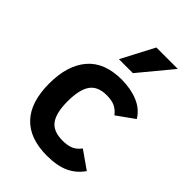

<svg xmlns="http://www.w3.org/2000/svg" viewBox="-229 -863 974 974"><g transform="rotate(45 258.5 -375.5)"><path d="M494.1 -73.2Q464.8 -29.8 417 -7.3Q369.1 15.1 295.9 15.1Q171.9 15.1 108.4 -52.5Q44.9 -120.1 44.9 -252.9Q44.9 -382.3 106.4 -454.6Q168 -526.9 291 -526.9Q356.9 -526.9 408.4 -505.4Q460 -483.9 486.8 -439L393.1 -372.1Q376 -395 353 -406Q330.1 -417 293.9 -417Q229.5 -417 202.1 -377.4Q174.8 -337.9 174.8 -254.9Q174.8 -171.9 202.9 -133.5Q231 -95.2 298.8 -95.2Q328.1 -95.2 352.5 -103.5Q377 -111.8 398.9 -140.1ZM308.1 -589.8H208L300.3 -766.1H454.1Z"/></g></svg>

Font: Clear Sans
Style: Bold
Weight: 700
Foundry: Intel Corporation
Version: Version 1.00